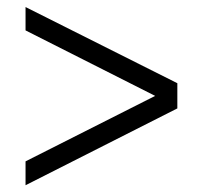

<svg xmlns="http://www.w3.org/2000/svg" viewBox="-20 -555 573 554"><path d="M53.7 -534.7V-467.3L427.7 -278.3L53.7 -89.4V-20.5L491.7 -242.2V-314.9Z"/></svg>

Font: Now Medium
Style: Regular
Weight: 500
Designer: Alfredo Marco Pradil
Foundry: Alfredo Marco Pradil
Version: Version 1.200;hotconv 1.0.109;makeotfexe 2.5.65596